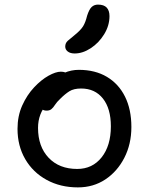

<svg xmlns="http://www.w3.org/2000/svg" viewBox="-20 -801 646 833"><path d="M318 12Q242 12 182.5 -20.5Q123 -53 89.5 -110.5Q56 -168 56 -242Q56 -298 76.5 -343.5Q97 -389 128 -422Q159 -455 190.5 -472.5Q222 -490 244 -490Q255 -490 262.5 -487Q270 -484 275 -477.5Q280 -471 280 -460Q280 -440 271.5 -424Q263 -408 237 -394Q205 -375 185 -352.5Q165 -330 155 -303.5Q145 -277 145 -246Q145 -165 191 -116.5Q237 -68 315 -68Q381 -68 421 -118.5Q461 -169 461 -253Q461 -330 426.5 -373.5Q392 -417 332 -417Q300 -417 281 -405Q262 -393 242 -373Q226 -358 218.5 -346Q211 -334 203 -327.5Q195 -321 182 -321Q168 -321 159.5 -329.5Q151 -338 151 -359Q151 -382 165.5 -406.5Q180 -431 204.5 -451.5Q229 -472 259 -485Q289 -498 322 -498Q393 -498 444 -467.5Q495 -437 522.5 -381.5Q550 -326 550 -250Q550 -176 519.5 -116.5Q489 -57 437 -22.5Q385 12 318 12ZM304 -569Q285 -569 274 -577.5Q263 -586 263 -599Q263 -614 274 -624Q285 -634 304 -649Q330 -670 340.5 -687Q351 -704 358 -733Q367 -761 378 -771Q389 -781 405 -781Q431 -781 443 -768Q455 -755 455 -731Q455 -690 432 -652.5Q409 -615 374 -592Q339 -569 304 -569Z"/></svg>

Font: Shantell Sans
Style: Regular
Weight: 400
Designer: Stephen Nixon, Anya Danilova, Shantell Martin
Foundry: Arrow Type
Version: Version 1.008;[ac192a2d6]